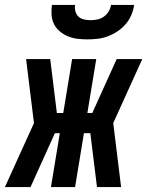

<svg xmlns="http://www.w3.org/2000/svg" viewBox="-62 -760 598 780"><path d="M-42 0 76 -260 44 -520H142L169 -301H195L231 -520H329L293 -301H313L412 -520H516L398 -260L430 0H332L305 -219H279L243 0H145L181 -219H161L62 0ZM293 -600Q272 -600 252 -602.5Q232 -605 214 -612.5Q196 -620 181 -632.5Q166 -645 157.5 -662Q149 -679 147.5 -699Q146 -719 149 -740H243Q241 -726 244.5 -713.5Q248 -701 257 -692.5Q266 -684 279 -681Q292 -678 306 -678Q320 -678 334 -681Q348 -684 360 -692.5Q372 -701 379.5 -713.5Q387 -726 389 -740H483Q480 -719 471.5 -699Q463 -679 448.5 -662Q434 -645 415 -632.5Q396 -620 376 -612.5Q356 -605 335 -602.5Q314 -600 293 -600Z"/></svg>

Font: Iosevka Curly Extrabold
Style: Italic
Weight: 800
Italic angle: -9°
Monospace: yes
Designer: Belleve Invis
Foundry: Belleve Invis
Version: Version 22.1.2; ttfautohint (v1.8.4)